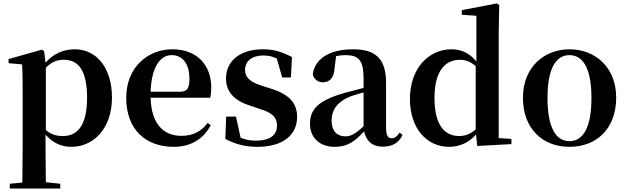

<svg xmlns="http://www.w3.org/2000/svg" viewBox="-20 -839 3648 1118"><path d="M395 16C527 16 632 -93 632 -271C632 -449 538 -552 416 -552C352 -552 292 -528 245 -474L237 -541L224 -550L30 -495V-471L109 -464C111 -415 112 -375 112 -309V14L110 224L37 231V259H331V231L247 222L245 13V-55C289 -5 340 16 395 16ZM247 -445C286 -483 318 -491 353 -491C436 -491 487 -429 487 -270C487 -104 428 -47 347 -47C308 -47 278 -55 247 -82Z M991 16C1090 16 1165 -29 1207 -110L1189 -123C1154 -76 1107 -48 1036 -48C936 -48 861 -113 857 -270H1204C1208 -288 1210 -306 1210 -331C1210 -455 1131 -552 984 -552C842 -552 715 -449 715 -269C715 -84 829 16 991 16ZM857 -305C862 -452 915 -518 979 -518C1043 -518 1083 -468 1083 -380C1083 -326 1071 -305 1028 -305Z M1479 16C1626 16 1710 -52 1710 -158C1710 -236 1667 -288 1563 -321L1507 -339C1430 -363 1407 -392 1407 -432C1407 -483 1447 -516 1514 -516C1544 -516 1567 -510 1592 -498L1623 -388H1674L1680 -507C1624 -536 1576 -552 1511 -552C1373 -552 1296 -480 1296 -382C1296 -301 1349 -251 1436 -224L1492 -205C1572 -181 1593 -151 1593 -107C1593 -51 1550 -20 1470 -20C1435 -20 1408 -26 1381 -37L1354 -160H1297L1292 -30C1349 0 1406 16 1479 16Z M2208 15C2264 15 2300 -5 2324 -53L2307 -67C2289 -41 2277 -34 2262 -34C2240 -34 2228 -48 2228 -95V-356C2228 -494 2170 -552 2037 -552C1896 -552 1814 -496 1801 -406C1809 -376 1831 -360 1862 -360C1896 -360 1924 -382 1928 -439L1937 -512C1957 -516 1974 -518 1992 -518C2069 -518 2097 -488 2097 -381V-327L1987 -298C1835 -255 1785 -204 1785 -118C1785 -34 1845 16 1929 16C2005 16 2046 -16 2100 -74C2113 -18 2147 15 2208 15ZM2097 -104C2048 -57 2019 -45 1992 -45C1943 -45 1911 -75 1911 -136C1911 -203 1948 -248 2019 -277C2039 -284 2067 -293 2097 -301Z M2759 11 2958 0V-30L2884 -35V-653L2887 -810L2873 -819L2669 -780V-753L2754 -747V-481C2713 -530 2667 -552 2609 -552C2477 -552 2367 -442 2367 -263C2367 -90 2466 16 2595 16C2657 16 2711 -9 2752 -56ZM2750 -86C2720 -58 2689 -47 2653 -47C2571 -47 2510 -108 2510 -268C2510 -434 2578 -491 2659 -491C2690 -491 2720 -480 2750 -454Z M3296 16C3454 16 3568 -90 3568 -270C3568 -449 3444 -552 3296 -552C3149 -552 3025 -448 3025 -270C3025 -92 3137 16 3296 16ZM3296 -17C3215 -17 3168 -100 3168 -268C3168 -437 3215 -518 3296 -518C3377 -518 3424 -437 3424 -268C3424 -100 3377 -17 3296 -17Z"/></svg>

Font: Source Han Serif CN
Style: Bold
Weight: 700
Designer: Ryoko NISHIZUKA 西塚涼子 (kana & ideographs); Frank Grießhammer (Latin, Greek & Cyrillic); Wenlong ZHANG 张文龙 (bopomofo); San
Foundry: Adobe
Version: Version 2.003;hotconv 1.1.1;makeotfexe 2.6.0